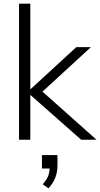

<svg xmlns="http://www.w3.org/2000/svg" viewBox="-20 -756 542 1039"><path d="M83 0V-736H144V-274H146L393 -501H472L188 -240L191 -277L502 0H419L146 -241H144V0ZM242 263 211 241Q234 216 241.5 194Q249 172 249 148L267 156H207V83H291V140Q291 176 278.5 207Q266 238 242 263Z"/></svg>

Font: Mulish ExtraLight Light
Style: Regular
Weight: 300
Version: Version 3.603